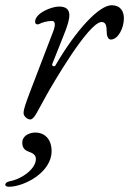

<svg xmlns="http://www.w3.org/2000/svg" viewBox="-55 -439 493 733"><path d="M60 17C76 17 86 -11 122 -75C144 -114 283 -355 333 -355C347 -355 352 -343 352 -323C352 -302 357 -288 368 -288C396 -288 418 -332 418 -369C418 -396 405 -419 371 -419C324 -419 237 -327 157 -190C156 -187 153 -186 150 -186C146 -186 142 -190 145 -196L190 -309C214 -369 225 -414 170 -414C142 -414 79 -389 79 -356C79 -349 83 -346 88 -346C91 -346 93 -346 96 -348C105 -353 125 -359 144 -359C157 -359 156 -341 150 -324L58 -84C44 -46 35 -23 35 -7C35 5 50 17 60 17ZM-21 274C36 274 142 220 142 138C142 89 112 67 81 67C53 67 30 82 30 105C30 129 43 136 57 141C71 146 82 153 82 168C82 205 30 244 -18 253C-29 255 -35 261 -35 266C-35 270 -31 274 -21 274Z"/></svg>

Font: EB Garamond
Style: Italic
Weight: 400
Italic angle: -17.2°
Designer: Georg Duffner and Octavio Pardo
Foundry: Georg Duffner
Version: Version 1.000;PS 001.000;hotconv 1.0.88;makeotf.lib2.5.64775